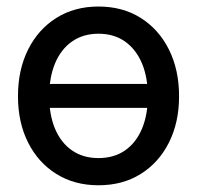

<svg xmlns="http://www.w3.org/2000/svg" viewBox="-20 -547 594 579"><path d="M465.8 -293.9V-221.7H88.4V-293.9ZM276.9 11.7Q204.6 11.7 149.9 -22.5Q95.2 -56.6 64.7 -117.2Q34.2 -177.7 34.2 -256.8Q34.2 -336.4 64.7 -397.5Q95.2 -458.5 149.9 -492.9Q204.6 -527.3 276.9 -527.3Q350.1 -527.3 404.5 -492.9Q459 -458.5 489.5 -397.5Q520 -336.4 520 -256.8Q520 -177.7 489.5 -117.2Q459 -56.6 404.5 -22.5Q350.1 11.7 276.9 11.7ZM276.9 -70.3Q323.7 -70.3 356.9 -93.3Q390.1 -116.2 408 -158.4Q425.8 -200.7 425.8 -256.8Q425.8 -314 408 -356.2Q390.1 -398.4 356.9 -421.9Q323.7 -445.3 276.9 -445.3Q231 -445.3 197.5 -422.1Q164.1 -398.9 146.2 -356.4Q128.4 -314 128.4 -256.8Q128.4 -200.2 146.2 -158.2Q164.1 -116.2 197.3 -93.3Q230.5 -70.3 276.9 -70.3Z"/></svg>

Font: Inter Cardless Display
Style: Regular
Weight: 400
Designer: Rasmus Andersson
Foundry: rsms
Version: Version 4.001;git-9221beed3